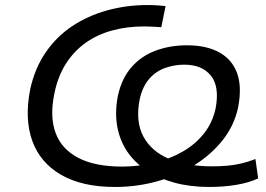

<svg xmlns="http://www.w3.org/2000/svg" viewBox="-20 -734 1059 763"><path d="M437 9Q306 9 222.5 -39.5Q139 -88 108 -175Q77 -262 100 -379Q118 -462 161 -525Q204 -588 266 -629.5Q328 -671 405 -692.5Q482 -714 566 -714Q589 -714 608 -712.5Q627 -711 638 -710L621 -626Q602 -627 585.5 -628Q569 -629 553 -629Q485 -629 426 -613Q367 -597 320.5 -564Q274 -531 242 -481Q210 -431 196 -362Q177 -270 201 -205.5Q225 -141 291.5 -106.5Q358 -72 465 -72Q531 -72 592.5 -87Q654 -102 705 -131Q756 -160 790.5 -203.5Q825 -247 837 -304Q853 -390 818 -433.5Q783 -477 712 -477Q672 -477 635 -463.5Q598 -450 572 -419.5Q546 -389 535 -339Q518 -251 549.5 -192Q581 -133 651 -103Q721 -73 823 -73Q855 -73 883.5 -75.5Q912 -78 939.5 -84.5Q967 -91 995 -102L1006 -25Q970 -8 919.5 0.5Q869 9 811 9Q736 9 673.5 -8Q611 -25 563 -56.5Q515 -88 485.5 -132Q456 -176 446 -231Q436 -286 448 -351Q463 -422 502.5 -467Q542 -512 599 -533Q656 -554 723 -554Q801 -554 852 -525.5Q903 -497 922.5 -442.5Q942 -388 926 -306Q911 -236 866 -178.5Q821 -121 754.5 -79Q688 -37 606.5 -14Q525 9 437 9Z"/></svg>

Font: Nunito Sans 10pt Expanded
Style: Italic
Weight: 400
Width: 7
Italic angle: -9°
Designer: Vernon Adams
Foundry: Vernon Adams
Version: Version 3.101;gftools[0.9.27]